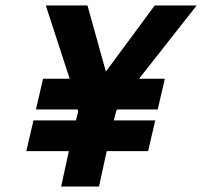

<svg xmlns="http://www.w3.org/2000/svg" viewBox="-20 -680 737 700"><path d="M137 -393H234L147 -660H299L366 -419L544 -660H697L487 -393H581L555 -281H407L403 -273L395 -241H546L520 -129H369L341 0H203L231 -129H76L102 -241H257L265 -273L263 -281H111Z"/></svg>

Font: Panefresco 999wt
Style: Italic
Weight: 900
Version: Version 1.001